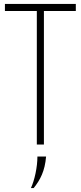

<svg xmlns="http://www.w3.org/2000/svg" viewBox="-20 -734 411 975"><path d="M167 0H203V-678H365V-714H5V-678H167ZM137 221H151C184 180 208 135 214 61H170C170 114 156 180 137 221Z"/></svg>

Font: Kathrein 37 Thin Condensed
Style: Regular
Weight: 250
Width: 3
Designer: Lazydogs Typefoundry, based on Open Sans by Ascender Corporation
Foundry: Lazydogs Typefoundry
Version: Version 1.003;PS 001.003;hotconv 1.0.88;makeotf.lib2.5.64775